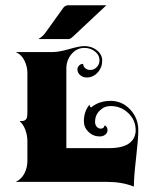

<svg xmlns="http://www.w3.org/2000/svg" viewBox="-20 -684 567 722"><path d="M39.1 0Q61.3 -10.5 72.1 -32.5Q83 -54.4 83 -78.1V-152.3Q83 -176.3 74.7 -197.3Q66.4 -218.3 53.5 -228.5Q62.7 -228.5 67.3 -229.2Q71.8 -230 76 -233.4Q80.3 -236.8 81.7 -243.9Q83 -251 83 -263.7V-410.2Q83 -433.3 72 -456.1Q61 -478.8 39.1 -488.3H178.5Q201.9 -488.3 240.5 -499.5Q279.1 -510.7 297.1 -510.7Q325 -510.7 344.6 -494.8Q364.3 -478.8 364.3 -456.1Q364.3 -429.9 347.2 -411.3Q330.1 -392.6 306.2 -392.6Q291.7 -392.6 281.5 -401.5Q271.2 -410.4 271.2 -423.1Q271.2 -431.6 277.5 -437.7Q283.7 -443.8 292.7 -443.8Q292.7 -434.3 300.5 -427.6Q308.3 -420.9 319.3 -420.9Q333.7 -420.9 344 -431.6Q354.2 -442.4 354.2 -457.5Q354.2 -476.6 337.5 -490.2Q320.8 -503.9 297.1 -503.9Q269 -503.9 249.3 -481Q229.5 -458 229.5 -425.8V-127H392.6Q411.9 -127 427.5 -130Q443.1 -133.1 453.1 -137.7Q463.1 -142.3 470.5 -148.9Q477.8 -155.5 481.4 -161.5Q485.1 -167.5 487.3 -174.7Q489.5 -181.9 489.9 -185.9Q490.2 -189.9 490.2 -194.3Q490.2 -231.9 462.6 -258.5Q435.1 -285.2 396 -285.2Q371.8 -285.2 354.6 -267.8Q337.4 -250.5 337.4 -225.6Q337.4 -214.8 343.8 -207.5Q350.1 -200.2 358.9 -200.2Q364.7 -200.2 368.7 -203.5Q372.6 -206.8 372.6 -211.9Q377.4 -211.9 380.9 -206.8Q384.3 -201.7 384.3 -194.3Q384.3 -184.6 375.9 -177.7Q367.4 -170.9 355.5 -170.9Q330.6 -170.9 313 -187.7Q295.4 -204.6 295.4 -228.5Q295.4 -264.6 316.7 -290.8Q316.7 -283.4 322.5 -279.8Q352.1 -304.7 396 -304.7Q439 -304.7 469.5 -272.3Q500 -240 500 -194.3Q500 -161.1 491.7 -89.6Q483.4 -18.1 483.4 17.6Q438.7 0 384.8 0ZM124 -537.1Q140.9 -546.1 152.8 -563.7L217.8 -654.3Q220.2 -658.2 225.2 -661.1Q230.2 -664.1 234.4 -664.1H379.9L254.9 -546.9Q244.4 -537.1 238.3 -537.1Z"/></svg>

Font: Agreloy
Style: Medium
Weight: 400
Designer: gluk
Foundry: gluk
Version: Version 0.27